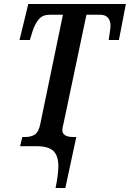

<svg xmlns="http://www.w3.org/2000/svg" viewBox="-20 -734 652 964"><path d="M273 100Q273 48 248 24Q223 0 164 0H81L92 -46H105Q136 -46 155 -58.5Q174 -71 182 -110L296 -660H229Q195 -660 175.5 -638Q156 -616 143 -576L130 -533H78L122 -714H612L577 -533H526Q526 -537 527 -543Q528 -549 529 -556Q535 -594 535 -604Q535 -630 522 -645Q509 -660 482 -660H414L299 -114Q293 -92 293 -81Q293 -46 349 -46H363L308 210H259Q273 142 273 100Z"/></svg>

Font: Noto Serif CondSemiBold
Style: Italic
Weight: 600
Width: 3
Italic angle: -12°
Designer: Monotype Design Team
Foundry: Monotype Imaging Inc.
Version: Version 1.001